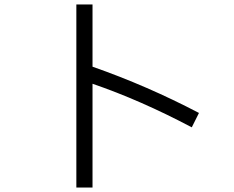

<svg xmlns="http://www.w3.org/2000/svg" viewBox="-20 -805 1040 855"><path d="M834 -238Q605 -359 392 -432V30H320V-785H392V-508Q635 -423 866 -302Z"/></svg>

Font: IBM Plex Sans JP
Style: Regular
Weight: 400
Designer: Mike Abbink; Paul van der Laan; Pieter van Rosmalen; Wujin Sim; Yejin Wi; Jinhee Kim; Boomi Park; Yona Kim; Kichan Ma
Foundry: Sandoll Inc.
Version: Version 1.001